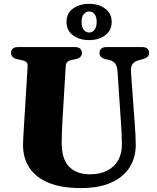

<svg xmlns="http://www.w3.org/2000/svg" viewBox="-20 -940 800 979"><path d="M597.4 -304.8 579.2 -576.7Q577.5 -601.5 568 -615.1Q558.5 -628.6 538.2 -633.6L519.4 -637.9Q501.7 -642.6 494.5 -650.3Q487.4 -658 487.4 -670.9Q487.4 -684 496.5 -692Q505.7 -700 522.2 -700H705.2Q722.2 -700 731.3 -692Q740.4 -684 740.4 -670.9Q740.4 -657.9 732.6 -650.6Q724.8 -643.2 708 -638.2L690.1 -633.8Q663.3 -626.2 654.7 -611.4Q646.2 -596.5 647.9 -572.2L667.2 -306.2Q669.4 -280.2 670.6 -255.2Q671.9 -230.2 672.2 -203.2Q672.9 -139.7 642.5 -89.4Q612.2 -39.2 549.8 -10.1Q487.5 19 391.2 19Q293.1 19 227.7 -8.2Q162.3 -35.3 129.7 -85Q97 -134.8 97.5 -202.4Q97.6 -212.5 98.3 -227.8Q99 -243.1 100.3 -266.3Q101.6 -289.4 103.7 -322.2L120.8 -600.3Q121.8 -614.7 115.3 -622.2Q108.7 -629.6 90.8 -633.3L68.6 -637.9Q36.2 -645.2 36.2 -670.8Q36.2 -684 45.4 -692Q54.5 -700 71.5 -700H362.3Q379.3 -700 388.4 -692Q397.5 -684 397.5 -670.8Q397.5 -657.9 389.9 -650.1Q382.3 -642.2 365.1 -638.3L342.1 -633.3Q328.5 -630.4 322.2 -622.9Q316 -615.4 315 -600.9L298.2 -320.8Q296.2 -288.3 295.5 -261.3Q294.8 -234.3 294.6 -214.4Q293.9 -129.1 332.2 -90.1Q370.6 -51.2 438.4 -51.2Q489.4 -51.2 526 -69.7Q562.7 -88.3 582.4 -122.7Q602.1 -157.1 601.5 -204.8Q601.2 -239.9 600 -262.4Q598.8 -284.9 597.4 -304.8ZM434.1 -735.5Q385.4 -735.5 352.2 -759.9Q319.1 -784.3 319.1 -828.3Q319.1 -872.2 352.2 -896.3Q385.4 -920.5 434.1 -920.5Q484 -920.5 516.7 -895.7Q549.5 -871 549.5 -828.3Q549.5 -785.5 516.7 -760.5Q484 -735.5 434.1 -735.5ZM434.9 -881.5Q417.9 -881.5 406.9 -867.8Q396 -854.2 396 -828.3Q396 -802.5 406.9 -788.3Q417.9 -774.2 434.9 -774.2Q452 -774.2 462.4 -788.5Q472.9 -802.9 472.9 -828.3Q472.9 -854.2 462.4 -867.8Q452 -881.5 434.9 -881.5Z"/></svg>

Font: Fraunces
Style: Regular
Weight: 900
Version: Version 1.000;[b76b70a41]